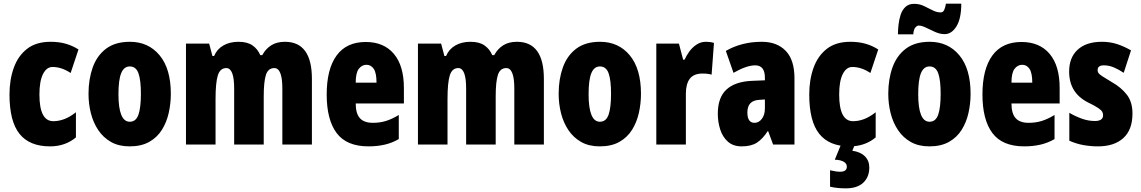

<svg xmlns="http://www.w3.org/2000/svg" viewBox="-20 -858 6249 1052"><path d="M254 -56Q142 -56 87 -124.5Q32 -193 32 -340Q32 -421 55.5 -486.5Q79 -552 128.5 -590.5Q178 -629 257 -629Q303 -629 340 -618.5Q377 -608 410 -587L367 -458Q318 -491 268 -491Q235 -491 215.5 -452Q196 -413 196 -340Q196 -194 272 -194Q335 -194 396 -243V-105Q337 -56 254 -56Z M916 -344Q916 -291 904.5 -239.5Q893 -188 867 -146.5Q841 -105 797.5 -80.5Q754 -56 690 -56Q631 -56 588.5 -80Q546 -104 518.5 -145Q491 -186 478 -237.5Q465 -289 465 -344Q465 -424 488 -488.5Q511 -553 561 -591Q611 -629 692 -629Q793 -629 854.5 -555Q916 -481 916 -344ZM629 -342Q629 -191 691 -191Q725 -191 738.5 -229.5Q752 -268 752 -344Q752 -420 738.5 -457Q725 -494 691 -494Q659 -494 644 -457Q629 -420 629 -342Z M1541 -629Q1689 -629 1689 -426V-66H1527V-373Q1527 -485 1483 -485Q1449 -485 1437 -447.5Q1425 -410 1425 -330V-66H1263V-373Q1263 -485 1220 -485Q1186 -485 1173.5 -445Q1161 -405 1161 -314V-66H999V-619H1126L1144 -551H1153Q1169 -589 1204 -609Q1239 -629 1287 -629Q1336 -629 1364.5 -608.5Q1393 -588 1406 -556H1417Q1436 -591 1466.5 -610Q1497 -629 1541 -629Z M1984 -628Q2083 -628 2138 -563Q2193 -498 2193 -376V-291H1929Q1929 -236 1952 -210.5Q1975 -185 2023 -185Q2061 -185 2094 -195Q2127 -205 2165 -228V-96Q2129 -75 2088 -65.5Q2047 -56 1999 -56Q1879 -56 1824.5 -129Q1770 -202 1770 -340Q1770 -479 1824 -553.5Q1878 -628 1984 -628ZM1988 -503Q1963 -503 1946 -481Q1929 -459 1929 -405H2043Q2043 -458 2028 -480.5Q2013 -503 1988 -503Z M2812 -629Q2960 -629 2960 -426V-66H2798V-373Q2798 -485 2754 -485Q2720 -485 2708 -447.5Q2696 -410 2696 -330V-66H2534V-373Q2534 -485 2491 -485Q2457 -485 2444.5 -445Q2432 -405 2432 -314V-66H2270V-619H2397L2415 -551H2424Q2440 -589 2475 -609Q2510 -629 2558 -629Q2607 -629 2635.5 -608.5Q2664 -588 2677 -556H2688Q2707 -591 2737.5 -610Q2768 -629 2812 -629Z M3492 -344Q3492 -291 3480.5 -239.5Q3469 -188 3443 -146.5Q3417 -105 3373.5 -80.5Q3330 -56 3266 -56Q3207 -56 3164.5 -80Q3122 -104 3094.5 -145Q3067 -186 3054 -237.5Q3041 -289 3041 -344Q3041 -424 3064 -488.5Q3087 -553 3137 -591Q3187 -629 3268 -629Q3369 -629 3430.5 -555Q3492 -481 3492 -344ZM3205 -342Q3205 -191 3267 -191Q3301 -191 3314.5 -229.5Q3328 -268 3328 -344Q3328 -420 3314.5 -457Q3301 -494 3267 -494Q3235 -494 3220 -457Q3205 -420 3205 -342Z M3847 -629Q3857 -629 3867 -628Q3877 -627 3892 -623L3879 -449Q3860 -455 3829 -455Q3781 -455 3759.5 -426.5Q3738 -398 3738 -344V-66H3576V-619H3700L3723 -531H3731Q3741 -554 3757.5 -576.5Q3774 -599 3797 -614Q3820 -629 3847 -629Z M4154 -629Q4237 -629 4285 -579.5Q4333 -530 4333 -429V-66H4216L4189 -139H4186Q4159 -97 4127.5 -76.5Q4096 -56 4044 -56Q3997 -56 3968 -82Q3939 -108 3926 -149Q3913 -190 3913 -235Q3913 -324 3960.5 -367.5Q4008 -411 4099 -415L4171 -418V-432Q4171 -500 4118 -500Q4071 -500 3999 -459L3957 -579Q3998 -603 4047.5 -616Q4097 -629 4154 -629ZM4141 -311Q4075 -308 4075 -242Q4075 -185 4114 -185Q4138 -185 4154.5 -207Q4171 -229 4171 -264V-313Z M4636 -56Q4524 -56 4469 -124.5Q4414 -193 4414 -340Q4414 -421 4437.5 -486.5Q4461 -552 4510.5 -590.5Q4560 -629 4639 -629Q4685 -629 4722 -618.5Q4759 -608 4792 -587L4749 -458Q4700 -491 4650 -491Q4617 -491 4597.5 -452Q4578 -413 4578 -340Q4578 -194 4654 -194Q4717 -194 4778 -243V-105Q4719 -56 4636 -56ZM4743 60Q4743 112 4710 143Q4677 174 4615 174Q4566 174 4528 165V75Q4545 79 4558.5 81Q4572 83 4583 83Q4620 83 4620 55Q4620 38 4602.5 28Q4585 18 4554 17L4588 -66H4664L4650 -32Q4694 -26 4718.5 -2Q4743 22 4743 60Z M5298 -344Q5298 -291 5286.5 -239.5Q5275 -188 5249 -146.5Q5223 -105 5179.5 -80.5Q5136 -56 5072 -56Q5013 -56 4970.5 -80Q4928 -104 4900.5 -145Q4873 -186 4860 -237.5Q4847 -289 4847 -344Q4847 -424 4870 -488.5Q4893 -553 4943 -591Q4993 -629 5074 -629Q5175 -629 5236.5 -555Q5298 -481 5298 -344ZM5011 -342Q5011 -191 5073 -191Q5107 -191 5120.5 -229.5Q5134 -268 5134 -344Q5134 -420 5120.5 -457Q5107 -494 5073 -494Q5041 -494 5026 -457Q5011 -420 5011 -342ZM4900 -670Q4900 -693 4903 -721.5Q4906 -750 4914.5 -776.5Q4923 -803 4941 -820Q4959 -837 4989 -837Q5017 -837 5041.5 -825.5Q5066 -814 5089 -802Q5112 -790 5134 -790Q5147 -790 5153 -802.5Q5159 -815 5163 -838H5247Q5247 -756 5220.5 -713.5Q5194 -671 5156 -671Q5130 -671 5103.5 -683Q5077 -695 5053.5 -706.5Q5030 -718 5013 -718Q5005 -718 4995.5 -707.5Q4986 -697 4984 -670Z M5577 -628Q5676 -628 5731 -563Q5786 -498 5786 -376V-291H5522Q5522 -236 5545 -210.5Q5568 -185 5616 -185Q5654 -185 5687 -195Q5720 -205 5758 -228V-96Q5722 -75 5681 -65.5Q5640 -56 5592 -56Q5472 -56 5417.5 -129Q5363 -202 5363 -340Q5363 -479 5417 -553.5Q5471 -628 5577 -628ZM5581 -503Q5556 -503 5539 -481Q5522 -459 5522 -405H5636Q5636 -458 5621 -480.5Q5606 -503 5581 -503Z M6185 -236Q6185 -147 6135 -101.5Q6085 -56 5996 -56Q5956 -56 5916.5 -63Q5877 -70 5839 -87V-240Q5869 -222 5905.5 -208.5Q5942 -195 5979 -195Q6024 -195 6024 -227Q6024 -236 6019.5 -245Q6015 -254 5997.5 -266Q5980 -278 5941 -297Q5838 -349 5838 -466Q5838 -543 5885 -586Q5932 -629 6018 -629Q6061 -629 6099 -617Q6137 -605 6177 -582L6137 -459Q6112 -476 6084.5 -488Q6057 -500 6028 -500Q5994 -500 5994 -474Q5994 -465 5998.5 -458Q6003 -451 6020 -440Q6037 -429 6072 -408Q6122 -380 6153.5 -340Q6185 -300 6185 -236Z"/></svg>

Font: Noto Sans Malayalam UI ExtraCondensed Black
Style: Regular
Weight: 900
Width: 2
Designer: Jelle Bosma - Monotype Design Team
Foundry: Monotype Imaging Inc.
Version: Version 2.104; ttfautohint (v1.8.4.7-5d5b)